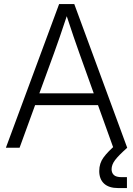

<svg xmlns="http://www.w3.org/2000/svg" viewBox="-20 -748 674 972"><path d="M9.8 0 279.3 -727.5H356L624 0H553.7L476.1 -215.8H157.7L79.1 0ZM179.2 -275.4H454.6L381.3 -480Q367.7 -517.6 352.8 -561.5Q337.9 -605.5 317.9 -666Q297.9 -605.5 282.7 -561.5Q267.6 -517.6 253.9 -480ZM578.6 204.1Q531.2 204.1 506.8 181.4Q482.4 158.7 482.4 117.7Q482.4 78.6 504.4 48.8Q526.4 19 566.9 -15.6L624 0Q580.1 39.1 562.5 62.5Q544.9 85.9 544.9 108.9Q544.9 126.5 556.2 137.7Q567.4 148.9 596.7 148.9H622.6V204.1Z"/></svg>

Font: Inter Display Light
Style: Regular
Weight: 300
Designer: Rasmus Andersson
Foundry: rsms
Version: Version 4.000;git-a52131595